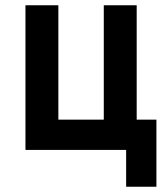

<svg xmlns="http://www.w3.org/2000/svg" viewBox="-20 -570 640 730"><path d="M459.6 140V0H76.8V-550H201.9V-115.1H374.6V-550H499.7V-115.1H574.7V140Z"/></svg>

Font: Pitagon Sans Mono
Style: Regular
Weight: 400
Monospace: yes
Designer: Travis Tran
Foundry: Pitagon
Version: Version 1.001;gftools[0.9.26]